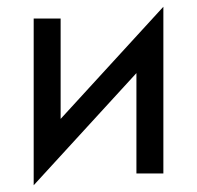

<svg xmlns="http://www.w3.org/2000/svg" viewBox="-20 -515 585 570"><path d="M160 -460H80V35L385 -298V0H465V-495L160 -162Z"/></svg>

Font: Jost
Style: Regular
Weight: 400
Version: Version 3.710